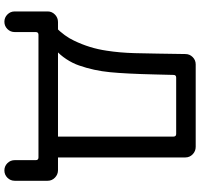

<svg xmlns="http://www.w3.org/2000/svg" viewBox="-38 -686 873 836"><g transform="rotate(90 398.0 -267.5)"><path d="M562.5 -598.6H317.4Q305.7 -598.6 305.7 -586.9L303.7 -506.8Q300.8 -381.8 293.9 -311Q287.1 -240.2 264.6 -175.8Q254.9 -147.5 236.8 -120.1Q218.8 -92.8 196.3 -73.2H97.7Q137.7 -113.3 156.2 -153.3Q189.5 -221.7 200.2 -295.9Q209 -351.6 210.9 -418L212.9 -517.6L214.8 -638.7Q214.8 -657.2 228 -670.4Q241.2 -683.6 259.8 -683.6H619.1Q637.7 -683.6 651.4 -670.4Q665 -657.2 665 -638.7V-39.1H574.2V-586.9Q574.2 -598.6 562.5 -598.6ZM29.3 104.5V-39.1Q29.3 -57.6 43 -70.8Q56.6 -84 75.2 -84H720.7Q739.3 -84 752.9 -70.8Q766.6 -57.6 766.6 -39.1V104.5Q766.6 123 753.4 136.2Q740.2 149.4 721.7 149.4Q703.1 149.4 689.9 136.2Q676.8 123 676.8 104.5V12.7Q676.8 1 665 1H130.9Q119.1 1 119.1 12.7V104.5Q119.1 123 106 136.2Q92.8 149.4 74.2 149.4Q55.7 149.4 42.5 136.2Q29.3 123 29.3 104.5Z"/></g></svg>

Font: jf-openhuninn-2.1
Style: Regular
Weight: 400
Designer: [Kosugi Maru]
Designed by MOTOYA      

[Varela Round]
Joe Prince (Latin component); Avraham Cornfeld (Hebrew component)
Foundry: justfont Co., Ltd.
Version: 2.1